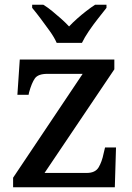

<svg xmlns="http://www.w3.org/2000/svg" viewBox="-20 -786 556 806"><path d="M35 0V-40L327 -476H179Q140 -476 126.5 -457Q113 -438 102 -398L100 -388H53L63 -536H460V-495L167 -60H344Q380 -60 394 -83.5Q408 -107 415 -142L421 -167H467L462 0ZM218 -606Q208 -629 189 -655.5Q170 -682 150.5 -708Q131 -734 115 -753V-766H162Q180 -755 199 -739.5Q218 -724 236.5 -707.5Q255 -691 270 -675Q285 -691 303.5 -707.5Q322 -724 342 -739.5Q362 -755 379 -766H427V-753Q412 -734 391.5 -708Q371 -682 353 -655.5Q335 -629 324 -606Z"/></svg>

Font: Noto Serif Khmer Medium
Style: Regular
Weight: 500
Version: Version 2.003